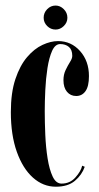

<svg xmlns="http://www.w3.org/2000/svg" viewBox="-20 -678 366 708"><path d="M186 10.5Q139 10.5 101.5 -23Q64 -56.5 42 -118.2Q20 -180 20 -264.5Q20 -336.5 36.8 -386.5Q53.5 -436.5 80 -467.5Q106.5 -498.5 136.8 -512.5Q167 -526.5 194 -526.5Q242.5 -526.5 275.2 -489.8Q308 -453 308 -397.5Q308 -359.5 295.2 -341.8Q282.5 -324 261 -324Q240 -324 227 -339.5Q214 -355 214 -382.5Q214 -403 222 -419.8Q230 -436.5 238.2 -449.5Q246.5 -462.5 246.5 -472Q246.5 -494.5 234 -505Q221.5 -515.5 202 -515.5Q183.5 -515.5 172.2 -490.5Q161 -465.5 155 -426.8Q149 -388 147 -345.5Q145 -303 145 -268Q145 -227.5 147 -181.2Q149 -135 155.5 -94Q162 -53 174.2 -27Q186.5 -1 207 -1Q238 -1 258.2 -23.8Q278.5 -46.5 283 -67L292.5 -63Q282 -33 256.2 -11.2Q230.5 10.5 186 10.5ZM185 -569Q167 -569 154 -582Q141 -595 141 -612.5Q141 -631 154 -644.2Q167 -657.5 185 -657.5Q202 -657.5 215.2 -644.2Q228.5 -631 228.5 -612.5Q228.5 -595 215.2 -582Q202 -569 185 -569Z"/></svg>

Font: Imbue 100pt
Style: Bold
Weight: 700
Designer: Tyler Finck
Foundry: Etcetera Type Company
Version: Version 1.102; ttfautohint (v1.8.3)